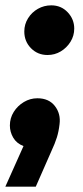

<svg xmlns="http://www.w3.org/2000/svg" viewBox="-25 -542 311 719"><path d="M-5 157 63 5Q37 -5 24.5 -26.5Q12 -48 12 -72Q12 -100 26.5 -123Q41 -146 64.5 -160Q88 -174 115 -174Q158 -174 180.5 -145Q203 -116 198 -77Q195 -50 188 -27.5Q181 -5 167 25L109 157ZM153 -336Q116 -336 91 -361.5Q66 -387 66 -424Q66 -451 80 -473.5Q94 -496 117 -509Q140 -522 167 -522Q204 -522 228.5 -496Q253 -470 253 -435Q253 -408 239 -385.5Q225 -363 202.5 -349.5Q180 -336 153 -336Z"/></svg>

Font: MuseoModerno SemiBold
Style: Italic
Weight: 600
Italic angle: -9°
Designer: Pablo Cosgaya, Héctor Gatti, Marcela Romero, and the Authors of The MuseoModerno Project.
Foundry: Omnibus-Type Team
Version: Version 1.003